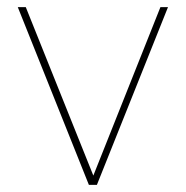

<svg xmlns="http://www.w3.org/2000/svg" viewBox="-20 -520 522 540"><path d="M431.2 -500H452.5L252.5 0H230L30 -500H52.5L242.5 -26.2Z"/></svg>

Font: Now Thin
Style: Regular
Weight: 250
Designer: Alfredo Marco Pradil
Foundry: Alfredo Marco Pradil
Version: Version 1.002;PS 001.002;hotconv 1.0.88;makeotf.lib2.5.64775